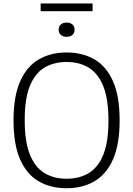

<svg xmlns="http://www.w3.org/2000/svg" viewBox="-20 -1042 744 1072"><path d="M352 9Q263 9 196.2 -29.5Q129.5 -68 92.5 -151.5Q55.5 -235 55.5 -370Q55.5 -505 92.8 -588.5Q130 -672 196.8 -710.5Q263.5 -749 352 -749Q440.5 -749 507.2 -710.5Q574 -672 611 -588.2Q648 -504.5 648 -370Q648 -235.5 610.8 -151.8Q573.5 -68 506.8 -29.5Q440 9 352 9ZM352 -44Q422 -44 474.5 -75Q527 -106 556.2 -177Q585.5 -248 585.5 -367.5Q585.5 -490 556.2 -561.8Q527 -633.5 474.5 -664.8Q422 -696 352 -696Q281.5 -696 229 -665Q176.5 -634 147.2 -563.2Q118 -492.5 118 -372.5Q118 -250 147.2 -178.2Q176.5 -106.5 229 -75.2Q281.5 -44 352 -44ZM352 -836.5Q331.5 -836.5 319.5 -847.2Q307.5 -858 307.5 -876Q307.5 -894.5 319.5 -905.2Q331.5 -916 352 -916Q372.5 -916 384.5 -905.2Q396.5 -894.5 396.5 -876Q396.5 -858 384.5 -847.2Q372.5 -836.5 352 -836.5ZM207 -979.5V-1022.5H497V-979.5Z"/></svg>

Font: Encode Sans SC Condensed Thin Light
Style: Regular
Weight: 300
Version: Version 3.002